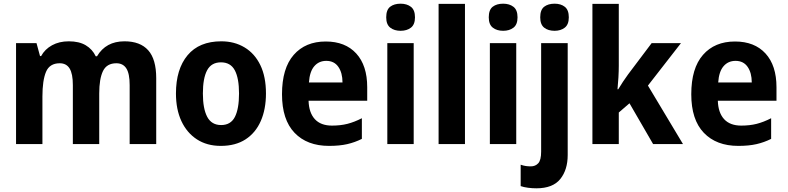

<svg xmlns="http://www.w3.org/2000/svg" viewBox="-20 -781 4271 1041"><path d="M655 -557Q740 -557 783.5 -508.5Q827 -460 827 -357V0H683V-320Q683 -382 665 -410Q647 -438 611 -438Q559 -438 538.5 -396Q518 -354 518 -274V0H375V-320Q375 -381 357.5 -409.5Q340 -438 304 -438Q249 -438 229.5 -391.5Q210 -345 210 -258V0H67V-547H178L197 -477H203Q223 -514 262 -535.5Q301 -557 353 -557Q409 -557 445 -535.5Q481 -514 499 -476H506Q554 -557 655 -557Z M1422 -274Q1422 -189 1394 -125Q1366 -61 1311.5 -25.5Q1257 10 1177 10Q1102 10 1047.5 -25.5Q993 -61 963.5 -124.5Q934 -188 934 -274Q934 -406 997 -481.5Q1060 -557 1180 -557Q1251 -557 1306 -524Q1361 -491 1391.5 -428Q1422 -365 1422 -274ZM1080 -274Q1080 -192 1103.5 -147.5Q1127 -103 1179 -103Q1231 -103 1253.5 -147Q1276 -191 1276 -274Q1276 -357 1253 -400Q1230 -443 1178 -443Q1126 -443 1103 -400Q1080 -357 1080 -274Z M1746 -556Q1852 -556 1911.5 -491Q1971 -426 1971 -308V-235H1653Q1655 -170 1687 -135Q1719 -100 1780 -100Q1826 -100 1863.5 -109.5Q1901 -119 1942 -140V-28Q1904 -9 1862.5 0.5Q1821 10 1764 10Q1645 10 1577 -61Q1509 -132 1509 -270Q1509 -411 1572.5 -483.5Q1636 -556 1746 -556ZM1749 -451Q1709 -451 1684 -422Q1659 -393 1655 -334H1837Q1837 -386 1814.5 -418.5Q1792 -451 1749 -451Z M2152 -761Q2186 -761 2208 -744Q2230 -727 2230 -687Q2230 -648 2208 -631Q2186 -614 2152 -614Q2118 -614 2096 -631Q2074 -648 2074 -687Q2074 -728 2095.5 -744.5Q2117 -761 2152 -761ZM2223 -547V0H2080V-547Z M2501 0H2358V-760H2501Z M2708 -761Q2742 -761 2764 -744Q2786 -727 2786 -687Q2786 -648 2764 -631Q2742 -614 2708 -614Q2674 -614 2652 -631Q2630 -648 2630 -687Q2630 -728 2651.5 -744.5Q2673 -761 2708 -761ZM2779 -547V0H2636V-547Z M2909 -687Q2909 -728 2930.5 -744.5Q2952 -761 2987 -761Q3021 -761 3042.5 -744Q3064 -727 3064 -687Q3064 -648 3042 -631Q3020 -614 2987 -614Q2952 -614 2930.5 -631Q2909 -648 2909 -687ZM2888 240Q2866 240 2843 237Q2820 234 2803 228V112Q2817 117 2830 119Q2843 121 2858 121Q2883 121 2898.5 104Q2914 87 2914 41V-547H3058V59Q3058 140 3017.5 190Q2977 240 2888 240Z M3335 -425Q3335 -396 3333 -361Q3331 -326 3328 -297H3332Q3342 -314 3357.5 -337.5Q3373 -361 3385 -377L3513 -547H3672L3493 -317L3683 0H3521L3393 -221L3335 -171V0H3192V-760H3335Z M3965 -556Q4071 -556 4130.5 -491Q4190 -426 4190 -308V-235H3872Q3874 -170 3906 -135Q3938 -100 3999 -100Q4045 -100 4082.5 -109.5Q4120 -119 4161 -140V-28Q4123 -9 4081.5 0.5Q4040 10 3983 10Q3864 10 3796 -61Q3728 -132 3728 -270Q3728 -411 3791.5 -483.5Q3855 -556 3965 -556ZM3968 -451Q3928 -451 3903 -422Q3878 -393 3874 -334H4056Q4056 -386 4033.5 -418.5Q4011 -451 3968 -451Z"/></svg>

Font: Noto Sans Lao UI SemCond
Style: Bold
Weight: 700
Width: 4
Designer: Monotype Design Team
Foundry: Monotype Imaging Inc.
Version: Version 2.000; ttfautohint (v1.8.4.7-5d5b)